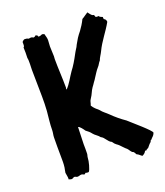

<svg xmlns="http://www.w3.org/2000/svg" viewBox="-140 -837 819 954"><g transform="rotate(-20 269.5 -360.0)"><path d="M59.6 -30.3 63.5 -5.9C64.5 -2 63.5 2 63.5 5.9C68.4 6.8 72.3 9.8 79.1 9.8C84 9.8 89.8 3.9 93.8 3.9C100.6 3.9 103.5 8.8 110.4 8.8C117.2 8.8 124 4.9 130.9 4.9C133.8 4.9 140.6 6.8 143.6 9.8C148.4 9.8 150.4 6.8 153.3 3.9C157.2 5.9 163.1 6.8 169.9 5.9C178.7 -2.9 189.5 -45.9 189.5 -61.5C189.5 -69.3 193.4 -76.2 193.4 -83C194.3 -99.6 193.4 -117.2 193.4 -132.8C194.3 -163.1 195.3 -192.4 196.3 -222.7C205.1 -221.7 219.7 -201.2 224.6 -193.4C235.4 -185.5 245.1 -177.7 252 -168C260.7 -156.2 276.4 -149.4 285.2 -136.7C303.7 -128.9 309.6 -103.5 329.1 -95.7C332 -92.8 334 -87.9 337.9 -84C342.8 -79.1 347.7 -75.2 353.5 -71.3C355.5 -71.3 383.8 -39.1 388.7 -37.1C395.5 -30.3 399.4 -20.5 407.2 -13.7C412.1 -12.7 415 -11.7 422.9 3.9C433.6 7.8 439.5 16.6 448.2 21.5C459 16.6 465.8 9.8 468.8 2L475.6 2.9C478.5 -2 483.4 -2.9 488.3 -5.9C495.1 -13.7 501 -22.5 509.8 -29.3C513.7 -36.1 510.7 -37.1 518.6 -40C522.5 -48.8 532.2 -48.8 539.1 -68.4C539.1 -80.1 457 -149.4 433.6 -170.9C409.2 -187.5 385.7 -207 365.2 -227.5C351.6 -241.2 336.9 -250 326.2 -264.6C313.5 -275.4 300.8 -286.1 292 -300.8C298.8 -317.4 294.9 -320.3 305.7 -335.9C316.4 -350.6 321.3 -369.1 332 -383.8C336.9 -390.6 341.8 -396.5 345.7 -403.3C357.4 -418 364.3 -432.6 375 -447.3C379.9 -454.1 384.8 -461.9 390.6 -467.8C399.4 -476.6 402.3 -487.3 411.1 -496.1C416 -510.7 425.8 -522.5 432.6 -537.1C454.1 -583 487.3 -620.1 511.7 -664.1C511.7 -672.9 507.8 -679.7 500 -682.6C499 -685.5 499 -690.4 499 -694.3C492.2 -697.3 484.4 -699.2 480.5 -706.1C479.5 -705.1 474.6 -705.1 466.8 -706.1C462.9 -709 463.9 -714.8 460.9 -718.8C450.2 -719.7 447.3 -725.6 434.6 -742.2C422.9 -735.4 413.1 -726.6 400.4 -719.7C391.6 -701.2 379.9 -682.6 368.2 -667C361.3 -658.2 354.5 -650.4 347.7 -639.6C340.8 -628.9 336.9 -620.1 330.1 -609.4C327.1 -601.6 323.2 -595.7 319.3 -589.8C314.5 -582 309.6 -574.2 305.7 -566.4C293.9 -543.9 276.4 -513.7 260.7 -494.1C242.2 -467.8 229.5 -440.4 207 -417C204.1 -419.9 207 -424.8 207 -427.7C207 -478.5 203.1 -529.3 203.1 -579.1C203.1 -584 204.1 -588.9 204.1 -593.8C204.1 -612.3 202.1 -627.9 202.1 -646.5C202.1 -657.2 204.1 -668 204.1 -679.7C204.1 -695.3 198.2 -704.1 198.2 -711.9C196.3 -713.9 192.4 -715.8 186.5 -716.8C179.7 -715.8 177.7 -710.9 165 -711.9C162.1 -715.8 167 -719.7 152.3 -722.7C150.4 -718.8 146.5 -716.8 141.6 -715.8C134.8 -718.8 132.8 -722.7 116.2 -718.8C109.4 -722.7 103.5 -723.6 96.7 -723.6C92.8 -723.6 87.9 -720.7 82 -713.9V-700.2C82 -695.3 82 -689.5 77.1 -686.5C78.1 -668 78.1 -649.4 77.1 -630.9C81.1 -616.2 78.1 -584 78.1 -568.4C78.1 -521.5 80.1 -473.6 80.1 -425.8C80.1 -401.4 80.1 -377 78.1 -350.6C75.2 -316.4 70.3 -285.2 70.3 -251C70.3 -239.3 66.4 -226.6 66.4 -214.8C65.4 -180.7 66.4 -149.4 66.4 -115.2C66.4 -95.7 67.4 -77.1 64.5 -56.6C63.5 -48.8 60.5 -39.1 59.6 -30.3Z"/></g></svg>

Font: Caesar Dressing Cyrillic
Style: Regular
Weight: 400
Designer: Dathan Boardman
Foundry: Open Window
Version: Version 1.00;July 2, 2020;FontCreator 13.0.0.2642 64-bit